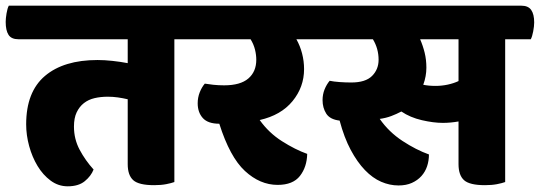

<svg xmlns="http://www.w3.org/2000/svg" viewBox="-55 -640 1898 675"><path d="M558 -502V0Q547 4 529 7.5Q511 11 487 11Q433 11 413.5 -6.5Q394 -24 394 -63V-291Q377 -295 359.5 -297.5Q342 -300 324 -300Q299 -300 277.5 -295Q256 -290 240 -277.5Q224 -265 214.5 -245Q205 -225 205 -195Q205 -151 225 -113.5Q245 -76 274 -44Q265 -21 243 -3Q221 15 183 15Q150 15 123 -5Q96 -25 77 -56.5Q58 -88 47.5 -126.5Q37 -165 37 -203Q37 -317 103 -373Q169 -429 288 -429Q312 -429 340 -426Q368 -423 394 -418V-502H10Q-15 -502 -25 -517.5Q-35 -533 -35 -563Q-35 -575 -32 -593Q-29 -611 -24 -620H615Q639 -620 649.5 -605Q660 -590 660 -561Q660 -548 656.5 -529.5Q653 -511 648 -502Z M987 -502Q1000 -479 1007 -452Q1014 -425 1014 -397Q1014 -334 973.5 -284.5Q933 -235 858 -218Q890 -173 936.5 -143.5Q983 -114 1025 -99Q1024 -53 999.5 -21.5Q975 10 921 10Q859 10 806 -39Q753 -88 716 -205Q676 -205 658 -225Q640 -245 640 -277Q640 -297 647 -315Q654 -333 665 -346Q676 -344 694.5 -342Q713 -340 733 -340Q790 -340 818 -364Q846 -388 846 -430Q846 -447 841.5 -465.5Q837 -484 826 -502H630Q605 -502 595 -517.5Q585 -533 585 -563Q585 -575 588 -593Q591 -611 596 -620H1054Q1078 -620 1088.5 -605Q1099 -590 1099 -561Q1099 -548 1095.5 -529.5Q1092 -511 1087 -502Z M1721 -502V0Q1710 4 1692 7.5Q1674 11 1650 11Q1596 11 1576.5 -6.5Q1557 -24 1557 -63V-213Q1529 -208 1502 -208Q1469 -208 1428 -217.5Q1387 -227 1356 -248Q1339 -239 1320.5 -232Q1302 -225 1280 -222Q1312 -176 1360 -144.5Q1408 -113 1453 -97Q1453 -75 1446.5 -55.5Q1440 -36 1426.5 -21Q1413 -6 1393 3Q1373 12 1346 12Q1315 12 1285 -1Q1255 -14 1228 -42Q1201 -70 1178 -113Q1155 -156 1139 -216Q1105 -220 1092 -240.5Q1079 -261 1079 -288Q1079 -308 1086 -325.5Q1093 -343 1104 -356Q1118 -353 1139 -351.5Q1160 -350 1180 -350Q1230 -350 1253 -373Q1276 -396 1276 -430Q1276 -469 1256 -502H1069Q1044 -502 1034 -517.5Q1024 -533 1024 -563Q1024 -575 1027 -593Q1030 -611 1035 -620H1778Q1802 -620 1812.5 -605Q1823 -590 1823 -561Q1823 -548 1819.5 -529.5Q1816 -511 1811 -502ZM1476 -338Q1498 -338 1519 -342.5Q1540 -347 1557 -355V-502H1422Q1432 -479 1438 -454.5Q1444 -430 1444 -402Q1444 -372 1433 -342Q1452 -338 1476 -338Z"/></svg>

Font: Baloo 2 ExtraBold
Style: Regular
Weight: 800
Designer: Sarang Kulkarni and Ek Type
Foundry: Ek Type
Version: Version 1.640;hotconv 1.0.111;makeotfexe 2.5.65597; ttfautoh